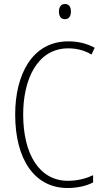

<svg xmlns="http://www.w3.org/2000/svg" viewBox="-20 -931 520 961"><path d="M305 -911C283 -911 275 -893 275 -873C275 -851 284 -835 305 -835C325 -835 335 -850 335 -874C335 -894 327 -911 305 -911ZM322 -689C359 -689 400 -681 438 -658L454 -692C413 -714 370 -724 322 -724C140 -724 56 -556 56 -358C56 -132 154 10 318 10C369 10 414 -1 446 -18V-54C416 -40 373 -26 320 -26C178 -26 96 -158 96 -358C96 -533 166 -689 322 -689Z"/></svg>

Font: Noto Sans Myanmar UI Condensed ExtraLight
Style: Regular
Weight: 200
Width: 3
Designer: Monotype Design Team
Foundry: Monotype Imaging Inc.
Version: Version 2.103